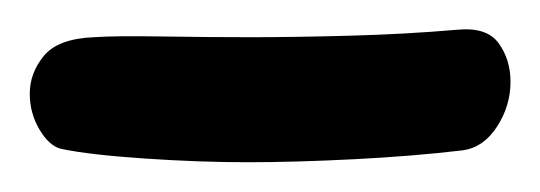

<svg xmlns="http://www.w3.org/2000/svg" viewBox="-20 -737 363 129"><path d="M146 -628Q114 -628 77 -630.5Q40 -633 21 -637Q13 -639 6.5 -650Q0 -661 0 -674Q0 -688 9.5 -699.5Q19 -711 43 -712Q57 -713 88.5 -712.5Q120 -712 148 -712Q177 -712 214.5 -713Q252 -714 287 -717Q307 -719 315 -708Q323 -697 323 -682Q323 -666 314 -652Q305 -638 291 -636Q257 -632 217.5 -630Q178 -628 146 -628Z"/></svg>

Font: Fuzzy Bubbles
Style: Bold
Weight: 700
Designer: Robert E. Leuschke
Foundry: Robert E. Leuschke
Version: Version 1.010; ttfautohint (v1.8.3)